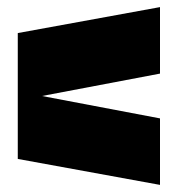

<svg xmlns="http://www.w3.org/2000/svg" viewBox="-20 -520 500 540"><path d="M30 -73V-427L430 -500V-313L98 -250L430 -187V0Z"/></svg>

Font: Fivo Sans Modern ExtBlk
Style: Regular
Weight: 950
Designer: Alexander Slobzheninov
Foundry: Alexander Slobzheninov
Version: 1.0